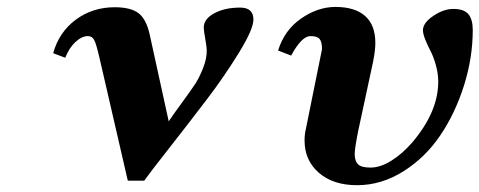

<svg xmlns="http://www.w3.org/2000/svg" viewBox="-20 -527 1396 559"><path d="M235.8 -421.9Q218.3 -421.9 200 -405Q181.6 -388.2 169.9 -358.9L134.8 -372.1Q151.9 -433.6 200.7 -469.7Q249.5 -505.9 314 -505.9Q360.4 -505.9 383.1 -488.8Q405.8 -471.7 416 -425.8L471.2 -173.8Q482.9 -191.4 510.3 -228.8Q537.6 -266.1 548.8 -283.4Q560.1 -300.8 571 -328.1Q582 -355.5 582 -379.9Q582 -389.2 577.6 -413.8Q573.2 -438.5 573.2 -446.8Q573.2 -471.7 603.8 -488.3Q634.3 -504.9 679.2 -504.9Q717.8 -504.9 717.8 -470.2Q717.8 -441.9 675.5 -373.3Q633.3 -304.7 583.5 -239.3Q533.7 -173.8 474.4 -98.1Q415 -22.5 399.9 -1H352.1L270 -356.9Q260.3 -399.4 254.2 -410.6Q248 -421.9 235.8 -421.9Z M883.8 -421.9Q858.4 -421.9 827.6 -365.2L789.6 -379.9Q808.1 -439.5 856.7 -473.1Q905.3 -506.8 956.5 -506.8Q1013.2 -506.8 1043 -480.5Q1072.8 -454.1 1072.8 -401.9Q1072.8 -380.9 1066.4 -348.1L1022.5 -144Q1012.7 -94.2 1012.7 -79.1Q1012.7 -58.1 1022.5 -48.6Q1032.2 -39.1 1058.6 -39.1Q1087.4 -39.1 1119.4 -59.1Q1151.4 -79.1 1180.7 -112.8Q1255.9 -201.7 1255.9 -289.1Q1255.9 -313 1249 -337.4Q1242.2 -361.8 1233.6 -378.2Q1225.1 -394.5 1218.3 -411.4Q1211.4 -428.2 1211.4 -439Q1211.4 -460.4 1241.5 -480.7Q1271.5 -501 1299.8 -501Q1331.1 -501 1343.8 -485.6Q1356.4 -470.2 1356.4 -439.9Q1356.4 -358.9 1330.8 -277.8Q1305.2 -196.8 1261.7 -132.6Q1218.3 -68.4 1154.3 -28.1Q1090.3 12.2 1019.5 12.2Q950.2 12.2 908.4 -23.9Q866.7 -60.1 866.7 -118.2Q866.7 -135.7 870.6 -151.9L917.5 -383.8Q917.5 -405.3 910.4 -413.6Q903.3 -421.9 883.8 -421.9Z"/></svg>

Font: Linguistics Pro
Style: Bold Italic
Weight: 700
Italic angle: -12°
Designer: Stefan Peev, Context Ltd
Foundry: Stefan Peev, Context Ltd
Version: Version 001.000